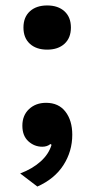

<svg xmlns="http://www.w3.org/2000/svg" viewBox="-20 -530 340 704"><path d="M66 -429Q66 -467 89.5 -488.5Q113 -510 153 -510Q193 -510 216.5 -488.5Q240 -467 240 -429Q240 -391 216.5 -369.5Q193 -348 153 -348Q113 -348 89.5 -369.5Q66 -391 66 -429ZM245 -36Q245 25 212.5 75.5Q180 126 117 154L54 106Q99 89 129 62Q159 35 169 1L165 -2Q153 8 135 8Q106 8 84 -12Q62 -32 62 -69Q62 -107 86.5 -130Q111 -153 149 -153Q195 -153 220 -120.5Q245 -88 245 -36Z"/></svg>

Font: Work Sans SemiBold
Style: Regular
Weight: 600
Designer: Wei Huang
Foundry: Wei Huang
Version: Version 1.500